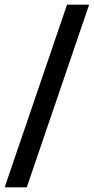

<svg xmlns="http://www.w3.org/2000/svg" viewBox="-30 -720 403 825"><path d="M-10 85 258 -700H353L85 85Z"/></svg>

Font: Cabin Resolve
Style: Regular-Resolve
Weight: 400
Designer: Pablo Impallari
Foundry: Pablo Impallari. http://www.impallari.com Igino Marini. http://www.ikern.com
Version: Version 3.001